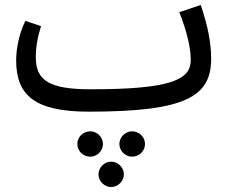

<svg xmlns="http://www.w3.org/2000/svg" viewBox="-20 -435 924 772"><path d="M45 -192C45 -51 121 14 337 14C728 14 829 -47 829 -199C829 -261 816 -331 787 -415L701 -386C733 -305 747 -240 747 -194C747 -115 670 -76 345 -76C178 -76 124 -111 124 -205C124 -245 131 -286 145 -330L82 -351C57 -300 45 -241 45 -192ZM291 144C291 172 314 195 343 195C370 195 394 172 394 144C394 116 370 93 343 93C314 93 291 116 291 144ZM511 195C540 195 563 172 563 144C563 116 540 93 511 93C484 93 460 116 460 144C460 172 484 195 511 195ZM427 317C454 317 478 294 478 266C478 238 454 215 427 215C400 215 376 238 376 266C376 294 400 317 427 317Z"/></svg>

Font: FiraGO Unicode
Style: Regular
Weight: 400
Designer: bBox Type
Foundry: bBox Type GmbH
Version: Version 1.001;PS 001.001;hotconv 1.0.88;makeotf.lib2.5.64775